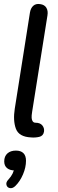

<svg xmlns="http://www.w3.org/2000/svg" viewBox="-20 -698 295 983"><path d="M139.5 5.6Q76.9 2.9 61.4 -38.9Q46 -80.7 55.6 -141.4Q79.7 -290.9 102.8 -440Q115.2 -514.4 133.3 -633.7Q137.2 -656.9 150.6 -668.6Q164 -680.4 185.9 -676.9Q207.8 -674 217.3 -658.4Q226.8 -642.7 223 -619.2Q184.1 -373 144.6 -126.1Q141.1 -105.2 142 -93.9Q142.9 -82.6 147.9 -76.1Q152.9 -69.6 162.6 -69.6Q185.5 -69.6 196.8 -55.8Q208 -42 205.3 -23.9Q201.5 -2 180.7 2.8Q159.9 7.5 139.5 5.6ZM22.9 221.4Q37 205.9 44.4 190.9Q51.8 175.9 54.1 158.1L56.6 174.7Q30.5 174.7 16 162.6Q1.6 150.5 1.6 128.5Q1.6 102.1 17.9 87.5Q34.1 73 61.4 73Q86.6 73 99.8 86Q113.1 99.1 113.1 124.9Q113.1 159 97.7 195Q82.3 231 58.2 254.5Q44.4 267.7 30.5 265Q16.7 262.4 13.1 248.8Q9.5 235.1 22.9 221.4Z"/></svg>

Font: SN Pro Thin
Style: Italic
Weight: 200
Italic angle: -9°
Designer: Tobias Whetton
Foundry: Supernotes
Version: Version 1.003;Glyphs 3.3 (3324)